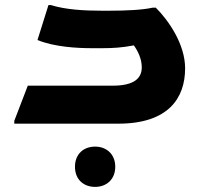

<svg xmlns="http://www.w3.org/2000/svg" viewBox="-20 -485 800 753"><path d="M591 -455H579C539 -446 474 -443 410 -443H378C312 -443 237 -447 180 -465H170L127 -328C193 -301 281 -296 341 -296H380C423 -296 457 -298 505 -307C522 -283 536 -253 536 -221C536 -178 506 -149 422 -149H89L36 -11V0H444C641 0 706 -101 706 -217C706 -311 642 -404 591 -455ZM353 90C308 90 274 119 274 169C274 219 308 248 353 248C397 248 432 219 432 169C432 119 397 90 353 90Z"/></svg>

Font: Kufam Arabic Latin Roman Bold
Style: Regular
Weight: 700
Designer: Wael Morcos & Artur Schmal
Version: Version 1.200;PS 001.200;hotconv 1.0.88;makeotf.lib2.5.64775